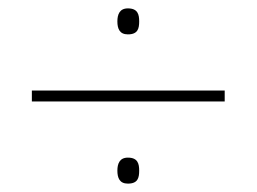

<svg xmlns="http://www.w3.org/2000/svg" viewBox="-20 -555 612 458"><path d="M285 -473C309 -473 312 -487 312 -504C312 -520 309 -535 285 -535C265 -535 260 -520 260 -504C260 -487 265 -473 285 -473ZM56 -313H516V-339H56ZM285 -117C309 -117 312 -131 312 -148C312 -164 309 -179 285 -179C265 -179 260 -164 260 -148C260 -131 265 -117 285 -117Z"/></svg>

Font: Noto Sans Telugu Thin
Style: Regular
Weight: 100
Designer: Jelle Bosma - Monotype Design Team
Foundry: Monotype Imaging Inc.
Version: Version 2.005